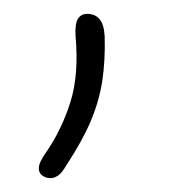

<svg xmlns="http://www.w3.org/2000/svg" viewBox="-20 -102 274 277"><path d="M89 -50Q88 -68 92.5 -75Q97 -82 106 -82Q117 -82 123.5 -74.5Q130 -67 131 -50Q132 -14 127.5 15Q123 44 111 72.5Q99 101 76 136Q69 148 63.5 151.5Q58 155 53 155Q48 155 44 153Q40 151 38 148Q36 145 36 141Q36 136 39 130Q42 124 47 117Q69 85 81.5 45.5Q94 6 89 -50Z"/></svg>

Font: Playpen Sans Thin
Style: Regular
Weight: 250
Designer: Laura Meseguer, Veronika Burian, José Scaglione
Foundry: TypeTogether
Version: Version 1.001